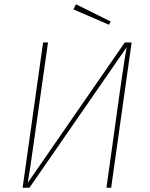

<svg xmlns="http://www.w3.org/2000/svg" viewBox="-20 -880 701 900"><path d="M501 0H479L543 -459L550 -507Q566 -619 574 -659L118 0H86L182 -681H205L139 -216Q122 -94 110 -23L565 -681H597ZM336 -860 499 -779 491 -764 324 -836Z"/></svg>

Font: Fira Sans Thin
Style: Italic
Weight: 250
Italic angle: -8°
Designer: Carrois Corporate & Edenspiekermann AG
Foundry: Carrois Corporate GbR & Edenspiekermann AG
Version: Version 4.203